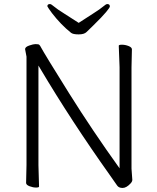

<svg xmlns="http://www.w3.org/2000/svg" viewBox="-20 -916 778 949"><path d="M227 -896Q233 -896 247.5 -883.5Q262 -871 296.5 -849.5Q331 -828 369 -803Q407 -828 441 -849.5Q475 -871 489.5 -883.5Q504 -896 510 -896Q523 -896 523 -884Q523 -879 504.5 -856.5Q486 -834 439 -788Q419 -769 407.5 -757.5Q396 -746 368.5 -746Q341 -746 331 -754Q281 -794 237 -851Q217 -878 214 -885Q214 -896 227 -896ZM111 -101V-636L104 -673Q104 -684 124.5 -691Q145 -698 155 -698Q165 -698 169.5 -697Q174 -696 178 -690Q203 -644 320.5 -456.5Q438 -269 571 -84V-584L567 -690Q567 -695 583 -695Q599 -695 615.5 -688.5Q632 -682 632 -672L630 -583V-82L634 -27Q634 -19 626 -10Q605 13 586 13Q567 13 559 1Q549 -13 524 -49Q332 -319 179 -577L170 -592V-100L173 6Q173 11 158 11Q143 11 126 4.5Q109 -2 109 -12Z"/></svg>

Font: Moon Stars Kai T Light
Style: Regular
Weight: 300
Designer: GuiWonder
Version: Version 1.101